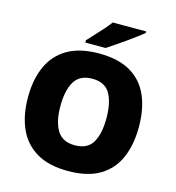

<svg xmlns="http://www.w3.org/2000/svg" viewBox="-132 -1039 1061 1160"><g transform="rotate(15 398.5 -458.5)"><path d="M745 -358Q745 -247 709.5 -164.5Q674 -82 597.5 -36Q521 10 398 10Q278 10 201 -36Q124 -82 87.5 -165Q51 -248 51 -359Q51 -470 88 -552.5Q125 -635 202 -680Q279 -725 399 -725Q521 -725 597.5 -679.5Q674 -634 709.5 -551.5Q745 -469 745 -358ZM254 -358Q254 -261 287.5 -206Q321 -151 398 -151Q478 -151 510 -206Q542 -261 542 -358Q542 -455 510 -511Q478 -567 399 -567Q320 -567 287 -511Q254 -455 254 -358ZM638 -917Q620 -903 593 -882.5Q566 -862 535 -840.5Q504 -819 475.5 -799.5Q447 -780 427 -767H300V-781Q317 -800 341 -825.5Q365 -851 389 -878Q413 -905 429 -927H638Z"/></g></svg>

Font: Noto Sans Bengali UI Black
Style: Regular
Weight: 900
Designer: Jelle Bosma - Monotype Design Team
Foundry: Monotype Imaging Inc.
Version: Version 2.003; ttfautohint (v1.8.4.7-5d5b)